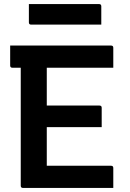

<svg xmlns="http://www.w3.org/2000/svg" viewBox="-20 -924 640 944"><path d="M93 0Q82 0 82 -11V-591H41Q30 -591 30 -602V-700H526Q537 -700 537 -689V-591H210V-405H469Q480 -405 480 -394V-299H210V-109H526Q537 -109 537 -98V0ZM122 -904H467Q478 -904 478 -893V-803H133Q122 -803 122 -814Z"/></svg>

Font: Recursive Mn Lnr St SmB
Style: Regular
Weight: 600
Monospace: yes
Version: Version 1.079;hotconv 1.0.112;makeotfexe 2.5.65598; ttfautoh